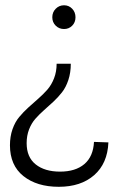

<svg xmlns="http://www.w3.org/2000/svg" viewBox="-20 -551 459 735"><path d="M225.1 -439.9Q206.1 -439.9 193.1 -452.9Q180.2 -465.8 180.2 -484.9Q180.2 -504.4 193.4 -517.6Q206.5 -530.8 225.1 -530.8Q243.7 -530.8 256.3 -517.6Q269 -504.4 269 -484.9Q269 -465.3 256.3 -452.6Q243.7 -439.9 225.1 -439.9ZM395 -5.9Q391.6 74.7 340.6 119.4Q289.6 164.1 205.1 164.1Q121.1 164.1 69.6 123Q18.1 82 18.1 4.9Q18.1 -28.3 27.8 -56.2Q37.6 -84 53.5 -103Q69.3 -122.1 88.4 -139.4Q107.4 -156.7 126.5 -173.3Q145.5 -189.9 161.4 -208Q177.2 -226.1 187 -251.5Q196.8 -276.9 196.8 -307.1H251Q251 -272.9 241.7 -244.9Q232.4 -216.8 217.5 -197.8Q202.6 -178.7 184.6 -161.9Q166.5 -145 148.4 -129.2Q130.4 -113.3 115.5 -96.4Q100.6 -79.6 91.3 -55.7Q82 -31.7 82 -2.9Q82 50.8 116.7 78.4Q151.4 106 210 106Q269 106 303 77.1Q336.9 48.3 339.8 -7.8Z"/></svg>

Font: Montserrat arm Light
Style: Regular
Weight: 300
Designer: Julieta Ulanovsky
Foundry: Julieta Ulanovsky
Version: Version 6.000;PS 006.000;hotconv 1.0.88;makeotf.lib2.5.64775